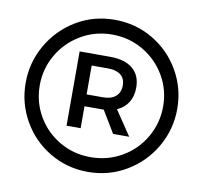

<svg xmlns="http://www.w3.org/2000/svg" viewBox="-77 -771 893 845"><g transform="rotate(10 370.0 -349.0)"><path d="M708 -350Q708 -259 663 -180.5Q618 -102 540 -55.5Q462 -9 368 -9Q275 -9 197.5 -55Q120 -101 75.5 -179Q31 -257 31 -348Q31 -439 76 -517.5Q121 -596 198.5 -642.5Q276 -689 370 -689Q463 -689 540.5 -643.5Q618 -598 663 -520Q708 -442 708 -350ZM645 -350Q645 -424 608.5 -486.5Q572 -549 509 -586Q446 -623 370 -623Q294 -623 230.5 -585.5Q167 -548 130.5 -485Q94 -422 94 -348Q94 -274 130 -211.5Q166 -149 229 -112Q292 -75 368 -75Q445 -75 508.5 -112Q572 -149 608.5 -212.5Q645 -276 645 -350ZM447 -303 521 -193H449L390 -291H378H304V-193H241V-525H378Q443 -525 478.5 -495.5Q514 -466 514 -411Q514 -372 496.5 -344.5Q479 -317 447 -303ZM304 -344H378Q414 -344 434 -361.5Q454 -379 454 -410Q454 -441 434 -457Q414 -473 378 -473H304Z"/></g></svg>

Font: TypoPRO Montserrat Alternates
Style: Regular
Weight: 500
Designer: Julieta Ulanovsky
Foundry: Julieta Ulanovsky
Version: Version 6.001